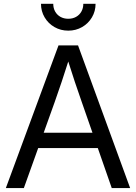

<svg xmlns="http://www.w3.org/2000/svg" viewBox="-20 -959 693 979"><path d="M278.3 -727.5H377.9L643.6 0H549.8L397 -438.5Q380.4 -484.9 361.6 -541.5Q342.8 -598.1 315.4 -684.6H340.8Q289.6 -523.4 258.8 -438.5L101.6 0H9.8ZM148.4 -282.2H504.9V-204.1H148.4ZM189 -939.5H251.5Q251.5 -917.5 261.2 -900.1Q271 -882.8 288.3 -873Q305.7 -863.3 328.1 -863.3Q350.6 -863.3 367.9 -873Q385.3 -882.8 395 -900.1Q404.8 -917.5 404.8 -939.5H467.3Q467.3 -901.9 448.8 -870.5Q430.2 -839.1 398.5 -820.9Q366.7 -802.7 328.1 -802.7Q289.6 -802.7 257.8 -820.9Q226 -839.1 207.5 -870.5Q189 -901.9 189 -939.5Z"/></svg>

Font: Intratopia Thin
Style: Regular
Weight: 100
Designer: Rasmus Andersson
Foundry: rsms
Version: Version 3.000;Glyphs 3.2.3 (3260)